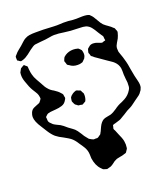

<svg xmlns="http://www.w3.org/2000/svg" viewBox="-145 -652 882 1007"><g transform="rotate(-20 296.0 -148.0)"><path d="M592 -103Q592 -95 591 -91Q590 -89 585 -76Q582 -72 579 -68Q576 -64 574 -61Q568 -54 556.5 -46.5Q545 -39 539 -34Q532 -29 521.5 -21Q511 -13 503 -9Q498 -6 493 -4Q488 -2 483 1L461 15Q457 17 451.5 20.5Q446 24 439 28Q437 29 434 31Q431 33 427 34Q423 36 414 38Q405 40 401 42Q400 42 394.5 43.5Q389 45 387 47Q385 49 385 54Q382 63 382 65Q382 70 387 77L396 99Q410 129 413 145Q415 159 415 165Q415 174 414 178Q414 186 412 189Q412 189 406 198Q405 199 403 202.5Q401 206 399 207Q397 208 386 211Q379 214 364 216Q361 217 352 218.5Q343 220 337 224Q328 228 320 235Q310 243 301 247Q299 248 295.5 248.5Q292 249 290 250Q281 253 279 253Q278 253 269 250Q261 248 258 246Q253 242 249 237Q226 214 220 171Q220 165 219.5 151.5Q219 138 216 128Q212 114 201 98Q190 82 186 76Q172 53 155 40Q147 34 122 20Q97 8 81 -5Q65 -19 50.5 -42Q36 -65 31 -73Q5 -112 5 -137Q5 -148 10 -160Q15 -172 24 -178Q26 -180 46 -188Q50 -190 56 -192Q62 -194 64 -196Q66 -198 72 -206Q77 -213 77 -215Q77 -218 76 -224Q75 -230 74 -234Q72 -242 64.5 -253.5Q57 -265 53 -272Q41 -292 30 -326Q22 -348 23 -367Q24 -370 23.5 -372.5Q23 -375 24 -378L31 -391L35 -398L45 -404Q46 -405 50 -407Q54 -409 55 -409Q56 -409 57.5 -407.5Q59 -406 59 -405Q61 -403 65.5 -400Q70 -397 71 -394Q72 -390 72 -379Q74 -359 77 -349Q81 -332 91.5 -314Q102 -296 104 -292Q119 -262 129 -252Q139 -239 158 -229Q178 -216 187 -205Q194 -198 196 -194Q197 -192 197 -188Q197 -184 198 -181Q198 -180 199 -177Q200 -174 199 -173Q199 -170 197 -167Q195 -164 194 -162Q185 -145 167.5 -139.5Q150 -134 132.5 -133Q115 -132 109 -131Q104 -131 100 -130Q96 -129 93 -128Q88 -128 86 -126Q83 -125 81 -122.5Q79 -120 77 -119Q77 -119 71 -113V-111L72 -102V-95Q72 -87 77.5 -80.5Q83 -74 92 -66Q99 -61 109.5 -56Q120 -51 128 -47Q140 -40 160 -22Q188 -2 192 2Q201 10 216 34Q224 49 234 60L243 71Q258 80 264 82Q267 83 271.5 82.5Q276 82 278 82Q280 82 283 82.5Q286 83 287 82Q290 82 293.5 79Q297 76 299 75Q304 72 305 71Q307 70 308.5 67Q310 64 311 62Q315 56 318.5 47Q322 38 325 33Q336 10 352 1Q360 -3 372.5 -5Q385 -7 393 -9Q409 -14 429 -28Q435 -33 449 -41Q458 -46 471 -51L489 -60Q513 -73 527 -97Q528 -99 529.5 -101.5Q531 -104 532 -107Q534 -112 534 -128Q535 -136 533.5 -145Q532 -154 532 -158Q530 -174 530 -183V-201Q530 -213 529 -218Q525 -241 508 -257Q502 -263 490.5 -270.5Q479 -278 472 -283L429 -313Q416 -321 407 -330Q402 -332 401 -335Q400 -337 399.5 -340.5Q399 -344 398 -346Q397 -348 396 -350Q395 -352 395 -355L397 -363Q397 -365 398.5 -369Q400 -373 401 -375L407 -380Q409 -381 412 -384Q415 -387 418 -388Q421 -390 427.5 -391Q434 -392 439 -391Q446 -391 455.5 -387.5Q465 -384 468 -383Q470 -382 474.5 -380.5Q479 -379 481 -379Q483 -379 486.5 -380.5Q490 -382 492 -383Q494 -383 496.5 -383.5Q499 -384 500 -385Q501 -386 500 -389Q499 -392 499 -393Q499 -403 498 -407Q497 -410 494.5 -413.5Q492 -417 491 -418L480 -435Q468 -456 457.5 -469Q447 -482 431 -488Q416 -492 395 -492Q379 -492 347 -494Q323 -496 312 -498Q282 -503 258 -503Q248 -503 226 -499L206 -496Q196 -495 178 -493.5Q160 -492 147 -490Q137 -488 116 -472Q110 -467 93 -454Q76 -441 60 -436Q51 -433 49 -433Q46 -433 41 -436.5Q36 -440 35 -441Q30 -443 30 -444V-445Q30 -448 29.5 -455Q29 -462 30 -465Q31 -468 34.5 -471Q38 -474 39 -476Q45 -484 57 -493.5Q69 -503 76 -509Q83 -515 93 -524.5Q103 -534 111 -538Q123 -545 137 -547Q151 -549 171 -549Q207 -550 270 -546Q281 -545 289.5 -545.5Q298 -546 304 -546Q312 -547 326 -547Q357 -547 372 -544Q380 -543 396 -543Q418 -543 430 -544Q456 -544 468 -538L475 -531Q484 -523 497 -499Q509 -477 518 -468Q532 -456 540 -451Q557 -439 561 -434L569 -427Q570 -426 573 -416Q574 -414 575 -412Q576 -410 576 -407Q577 -406 576 -403Q575 -400 575 -399Q572 -386 565 -371Q562 -365 553.5 -351.5Q545 -338 544 -326V-320Q544 -309 545 -305Q546 -300 550 -290Q553 -282 557 -270Q561 -258 565 -242Q569 -228 573 -200Q575 -185 581 -157Q583 -147 587.5 -130.5Q592 -114 592 -103ZM268 -334Q267 -336 264 -347Q261 -353 261 -355Q261 -357 262.5 -360.5Q264 -364 265 -366Q266 -368 267 -371Q268 -374 270 -376Q272 -378 280 -384Q300 -397 325 -397Q334 -397 338 -396Q340 -395 344.5 -394.5Q349 -394 352 -393Q354 -392 355 -390.5Q356 -389 358 -388Q359 -386 363.5 -382.5Q368 -379 369 -373Q372 -358 371 -354Q371 -349 369 -343.5Q367 -338 364 -333Q360 -328 355 -324Q349 -318 349 -318Q347 -317 344 -316.5Q341 -316 339 -315Q333 -313 321 -313Q295 -313 277 -328Q273 -329 268 -334ZM247 -182Q251 -184 256 -186.5Q261 -189 266 -190Q270 -190 282 -184Q286 -184 288 -182Q290 -181 291.5 -177.5Q293 -174 293 -173Q298 -165 299 -163Q300 -160 300 -152Q300 -142 297 -131Q294 -122 293 -121Q292 -119 288.5 -117.5Q285 -116 284 -115Q276 -110 274 -109Q269 -109 263 -111Q255 -111 252 -112Q249 -113 246.5 -115.5Q244 -118 241 -120Q236 -122 235 -125Q233 -127 232 -130Q231 -133 230 -135Q229 -137 227.5 -140Q226 -143 226 -145L227 -153Q228 -155 228 -158.5Q228 -162 230 -166Q234 -173 247 -182Z"/></g></svg>

Font: Rubik-Burned
Style: Regular
Weight: 400
Designer: NaN (generative design), Hubert & Fischer (Rubik source font outlines)
Foundry: NaN, Hubert & Fischer
Version: Version 1.000